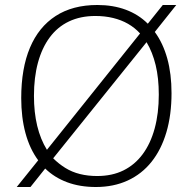

<svg xmlns="http://www.w3.org/2000/svg" viewBox="-20 -735 772 769"><path d="M47 14 133 -93Q99 -139 82 -202Q65 -265 65 -342Q65 -461 100 -544Q135 -627 203 -671Q271 -715 370 -715Q433 -715 484 -696Q535 -677 572 -640L632 -715H686L600 -607Q633 -562 650 -500.5Q667 -439 667 -362Q667 -275 646.5 -205.5Q626 -136 587 -87Q548 -38 491.5 -12Q435 14 364 14Q300 14 249 -5Q198 -24 161 -60L102 14ZM369 -30Q429 -30 474.5 -52.5Q520 -75 551.5 -117.5Q583 -160 599.5 -220.5Q616 -281 616 -356Q616 -422 603.5 -474Q591 -526 567 -566L193 -101Q215 -79 241.5 -62.5Q268 -46 300 -38Q332 -30 369 -30ZM168 -135 541 -601Q520 -624 493 -639.5Q466 -655 433 -663Q400 -671 362 -671Q302 -671 256 -649Q210 -627 179 -585Q148 -543 132 -484Q116 -425 116 -351Q116 -285 129 -231Q142 -177 168 -135Z"/></svg>

Font: Literata ExtraLight
Style: Regular
Weight: 250
Designer: Latin by Veronika Burian and Jose Scaglione. Greek by Irene Vlachou. Cyrillic by Vera Evstafieva.
Foundry: TypeTogether
Version: Version 3.103;gftools[0.9.29]